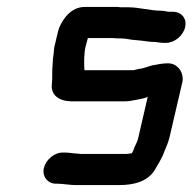

<svg xmlns="http://www.w3.org/2000/svg" viewBox="-20 -515 556 555"><path d="M466 -332C450 -332 436 -329 420 -326C411 -324 392 -316 382 -316C377 -315 371 -313 366 -312H224C223 -333 222 -358 228 -383L234 -405H307C314 -404 320 -404 327 -404C340 -404 350 -402 362 -400L384 -398C397 -397 409 -394 421 -394C431 -394 444 -391 453 -391H459C484 -391 509 -411 515 -436C521 -461 505 -481 480 -481H466C458 -483 452 -484 446 -484C414 -484 383 -494 350 -494H330C323 -495 316 -495 310 -495H225C202 -495 181 -483 165 -460C156 -447 151 -436 148 -425L138 -383C136 -376 136 -368 135 -360L133 -344C133 -338 132 -332 132 -327C130 -310 132 -289 130 -272C126 -239 152 -222 189 -222H340C349 -222 358 -223 366 -225C380 -228 394 -229 407 -235L380 -118C378 -108 373 -98 369 -90C367 -84 364 -76 361 -72C354 -71 348 -70 345 -70H220C215 -70 209 -70 204 -71C194 -71 180 -74 169 -74H163C138 -75 113 -54 107 -30C101 -6 117 15 140 16H146C162 16 181 20 199 20H324C367 20 404 10 425 -20C435 -38 447 -54 455 -77C460 -89 466 -102 470 -118L507 -277C513 -304 494 -332 466 -332Z"/></svg>

Font: Electronic
Style: BlkIt
Weight: 900
Version: Version 1.011